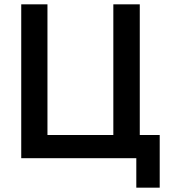

<svg xmlns="http://www.w3.org/2000/svg" viewBox="-20 -730 790 886"><path d="M609 136V0H78V-710H199V-107H503V-710H625V-107H717V136Z"/></svg>

Font: Rising Sun SemiBold
Style: Regular
Weight: 600
Designer: Matt McInerney, Pablo Impallari, Rodrigo Fuenzalida (Raleway font), Stephen Hutchings (Greek), Cristiano Sobral (main ch
Foundry: The Rising Sun Project Authors
Version: Version 4.327; ttfautohint (v1.8.4.7-5d5b-dirty)